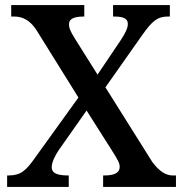

<svg xmlns="http://www.w3.org/2000/svg" viewBox="-20 -734 720 754"><path d="M8 0H250V-45H247C203 -45 183 -55 183 -77C183 -98 198 -125 209 -142L320 -300L417 -147C445 -103 450 -93 450 -78C450 -56 430 -45 390 -45H385V0H671V-45H658C633 -45 607 -59 578 -98L394 -391L539 -597C578 -652 599 -669 638 -669H647V-714H424V-669H428C459 -669 482 -664 482 -640C482 -622 470 -601 456 -579L363 -441L275 -581C255 -613 251 -625 251 -639C251 -655 262 -669 308 -669H311V-714H24V-669H37C70 -669 99 -653 123 -616L288 -351L118 -115C83 -65 62 -45 14 -45H8Z"/></svg>

Font: Noto Serif Myanmar Medium
Style: Regular
Weight: 500
Designer: Ben Mitchell and the Monotype Design Team
Foundry: Monotype Imaging Inc.
Version: Version 2.106